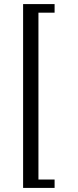

<svg xmlns="http://www.w3.org/2000/svg" viewBox="-20 -754 380 939"><path d="M93 -734H247V-692H168V124H247V165H93Z"/></svg>

Font: Arima Thin
Style: Regular
Weight: 400
Version: Version 1.100